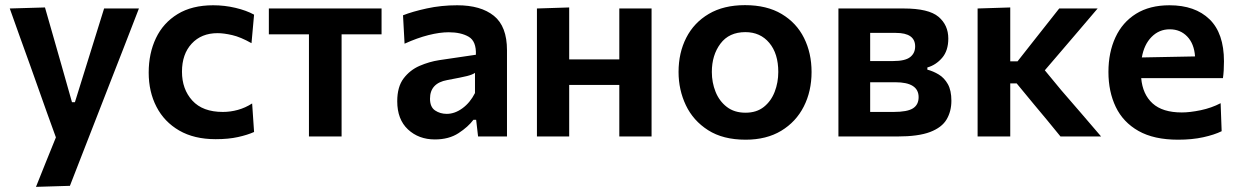

<svg xmlns="http://www.w3.org/2000/svg" viewBox="-20 -531 4820 747"><path d="M120 196Q139 148.5 158.5 99.8Q178 51 197.5 3.5Q180 -44.5 162.5 -93.2Q145 -142 128.5 -189L96.5 -279Q77 -332.5 57 -388.5Q37 -444.5 18 -498L155 -502Q171.5 -444.5 187.2 -389.5Q203 -334.5 219.5 -276.5L260 -133.5H271.5L316 -276.5Q333.5 -332.5 350.5 -387.2Q367.5 -442 385 -498H520.5Q505 -458 490.5 -420.5Q476 -383 458.5 -338Q441 -293 416.5 -230.5L362 -90.5Q325 4.5 299 71.2Q273 138 252 192Z M819 10.5Q735.5 10.5 677.2 -23.2Q619 -57 588.8 -115.5Q558.5 -174 558.5 -248.5Q558.5 -323.5 586.8 -382.8Q615 -442 671 -476.2Q727 -510.5 809.5 -510.5Q853.5 -510.5 896 -500.5Q938.5 -490.5 968.5 -474L958.5 -363Q916 -387 883.2 -394.5Q850.5 -402 826.5 -402Q763.5 -402 725.8 -361.2Q688 -320.5 688 -252Q688 -184 728.2 -139.8Q768.5 -95.5 847 -95.5Q876.5 -95.5 905.5 -103.5Q934.5 -111.5 961 -128.5L968.5 -17.5Q943 -6 906 2.2Q869 10.5 819 10.5Z M1182 0V-397.5H1026V-498H1464.5V-397.5H1309V0Z M1672 11.5Q1609 11.5 1567.2 -27.5Q1525.5 -66.5 1525.5 -137Q1525.5 -193 1550.2 -225.8Q1575 -258.5 1612.5 -274.8Q1650 -291 1689 -297L1831.5 -318Q1833.5 -370.5 1803.5 -388Q1773.5 -405.5 1725.5 -405.5Q1691 -405.5 1647.2 -394.5Q1603.5 -383.5 1554 -361L1548 -471.5Q1584.5 -486 1640.5 -498.2Q1696.5 -510.5 1759 -510.5Q1850.5 -510.5 1901.5 -469.5Q1952.5 -428.5 1952.5 -335.5V0H1840L1832.5 -65H1822Q1801.5 -37.5 1764 -13Q1726.5 11.5 1672 11.5ZM1718 -88Q1749.5 -88 1779.2 -109.8Q1809 -131.5 1828 -169V-247.5Q1818 -240.5 1797.2 -235.2Q1776.5 -230 1720 -219.5Q1653 -207.5 1653 -147Q1653 -114.5 1672.8 -101.2Q1692.5 -88 1718 -88Z M2069 0V-498L2194.5 -502V-300H2389.5V-498H2515V0H2389.5V-200.5H2194.5V0Z M2881 12.5Q2793 12.5 2735 -24.5Q2677 -61.5 2648.5 -121.5Q2620 -181.5 2620 -251Q2620 -325.5 2650 -384.2Q2680 -443 2737.8 -477Q2795.5 -511 2878.5 -511Q2963.5 -511 3021.2 -476.5Q3079 -442 3108.2 -383.2Q3137.5 -324.5 3137.5 -251Q3137.5 -176 3107.2 -116.5Q3077 -57 3019.5 -22.2Q2962 12.5 2881 12.5ZM2880.5 -92.5Q2923.5 -92.5 2951.8 -115Q2980 -137.5 2994 -173.8Q3008 -210 3008 -251Q3008 -322.5 2973 -364.2Q2938 -406 2880 -406Q2816.5 -406 2783 -361.2Q2749.5 -316.5 2749.5 -251Q2749.5 -210 2764 -173.8Q2778.5 -137.5 2807.8 -115Q2837 -92.5 2880.5 -92.5Z M3242 0V-498H3496Q3593 -498 3631.2 -465.8Q3669.5 -433.5 3669.5 -381Q3669.5 -334 3645.5 -306Q3621.5 -278 3588 -268.5V-260Q3611 -254 3632.5 -241Q3654 -228 3667.8 -203.5Q3681.5 -179 3681.5 -139Q3681.5 -98 3663 -66.5Q3644.5 -35 3598.8 -17.5Q3553 0 3471 0ZM3465.5 -403H3365.5V-293.5H3455Q3501.5 -293.5 3521 -308.8Q3540.5 -324 3540.5 -350.5Q3540.5 -403 3465.5 -403ZM3365.5 -95.5H3456.5Q3510 -95.5 3532 -109.5Q3554 -123.5 3554 -153Q3554 -211 3463.5 -211H3365.5Z M3783.5 0V-498L3910.5 -502V-292.5H3939L3996 -365Q4022 -398 4048.5 -431.5Q4075 -465 4101 -498H4250.5Q4212.5 -453 4174.5 -408.8Q4136.5 -364.5 4099 -320.5L4045 -257.5L4109 -180Q4148 -135 4187 -89.8Q4226 -44.5 4264 0H4106Q4080 -32 4053.8 -63.8Q4027.5 -95.5 4001.5 -126.5L3935.5 -206.5H3910.5V0Z M4563.5 12.5Q4469.5 12.5 4409.5 -21.5Q4349.5 -55.5 4321 -115Q4292.5 -174.5 4292.5 -251Q4292.5 -327 4319.8 -385.8Q4347 -444.5 4400 -477.5Q4453 -510.5 4530 -510.5Q4629.5 -510.5 4685.8 -456Q4742 -401.5 4742 -292.5Q4742 -254.5 4738 -227H4420Q4425.5 -164 4464.2 -128.8Q4503 -93.5 4578 -93.5Q4609.5 -93.5 4651.5 -102.2Q4693.5 -111 4729 -129.5L4733 -20.5Q4704.5 -6.5 4661.2 3Q4618 12.5 4563.5 12.5ZM4531 -417Q4489.5 -417 4460.2 -387.2Q4431 -357.5 4422.5 -307.5L4629.5 -311.5Q4626 -361 4599 -389Q4572 -417 4531 -417Z"/></svg>

Font: Commissioner SemiBold
Style: Regular
Weight: 600
Designer: Kostas Bartsokas
Foundry: Kostas Bartsokas
Version: Version 1.000; ttfautohint (v1.8.3)